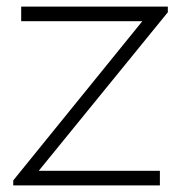

<svg xmlns="http://www.w3.org/2000/svg" viewBox="-20 -560 567 580"><path d="M20 0H463V-44H97L487 -523V-540H44V-496H410L20 -15Z"/></svg>

Font: Hauora ExtraLight
Style: Regular
Weight: 200
Designer: Mikhail Sharanda
Foundry: WCYS & Co.
Version: Version 1.010